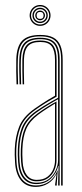

<svg xmlns="http://www.w3.org/2000/svg" viewBox="-20 -746 328 772"><path d="M225.8 0V-505Q225.8 -556 206.2 -577.9Q186.8 -599.8 142 -599.8Q94.8 -599.8 74.1 -578Q53.5 -556.2 51.8 -507.5Q51 -485 51.5 -458.8Q52 -432.5 52.8 -406.8H46.5Q45.8 -432.8 45.2 -459.4Q44.8 -486 45.5 -507.8Q47.2 -560 69.6 -582.8Q92 -605.5 142 -605.5Q174.2 -605.5 193.9 -595.2Q213.5 -585 222.8 -563Q232 -541 232 -505V0ZM126.8 -11.2Q157 -11.2 176.1 -26Q195.2 -40.8 204.4 -61.8Q213.5 -82.8 213.5 -101.2V-347Q195 -337.2 170.9 -322.6Q146.8 -308 127 -293.8Q89 -266.5 74.4 -231.8Q59.8 -197 57.8 -146.5Q57.2 -132.2 57.5 -123.4Q57.8 -114.5 58.8 -95Q61 -54.2 78.9 -32.8Q96.8 -11.2 126.8 -11.2ZM127.2 -17Q99.5 -17 83.2 -37.2Q67 -57.5 64.8 -95.2Q63.8 -112.5 63.5 -123.1Q63.2 -133.8 63.8 -146.2Q65.8 -198.5 80.6 -231.2Q95.5 -264 130.5 -289.5Q146.8 -301.5 167.6 -314.8Q188.5 -328 207.2 -338.2V-101Q207.2 -82.8 199.4 -63.2Q191.5 -43.8 174 -30.4Q156.5 -17 127.2 -17ZM127.8 -22.8Q154 -22.8 170.2 -34.9Q186.5 -47 193.9 -65.1Q201.2 -83.2 201.2 -100.8V-329.5Q186.2 -320.5 168.4 -309Q150.5 -297.5 133 -284.5Q99.2 -259 85.5 -227.4Q71.8 -195.8 70 -146.2Q69.5 -133 69.8 -124.1Q70 -115.2 71 -95.5Q73 -61.5 87.6 -42.1Q102.2 -22.8 127.8 -22.8ZM124.2 5.5Q85.5 5.5 64.2 -20.9Q43 -47.2 40.5 -93.8Q39.5 -111.5 39.2 -123.8Q39 -136 39.5 -147.8Q41.5 -196.5 56.8 -236Q72 -275.5 118 -308.2Q131.2 -317.5 145 -326.6Q158.8 -335.8 172.9 -344.5Q187 -353.2 201.2 -361V-505Q201.2 -542 188.1 -559.6Q175 -577.2 142 -577.2Q107.2 -577.2 92.4 -560.5Q77.5 -543.8 76.2 -506.8Q75.5 -485.5 75.9 -461.4Q76.2 -437.2 77 -406.8H71Q70.2 -435.8 69.9 -461.1Q69.5 -486.5 70 -506.8Q71.2 -546.5 87.4 -564.8Q103.5 -583 142 -583Q178.2 -583 192.9 -564.1Q207.5 -545.2 207.5 -505V-357.2Q184.5 -345 162.2 -331Q140 -317 120.5 -303Q77.2 -272 62.4 -234Q47.5 -196 45.5 -147.5Q45 -133 45.2 -123.8Q45.5 -114.5 46.5 -94.2Q49 -48.8 69.4 -24.5Q89.8 -0.2 125 -0.2Q155.2 -0.2 177.9 -16.4Q200.5 -32.5 210.5 -60.2H212L208.2 -7.2V0H201.8V-4.8L207.2 -44.8H205.8Q195 -21.5 172.8 -8Q150.5 5.5 124.2 5.5ZM213.8 0V-15L215.5 -78.8H214Q208 -50 184.6 -27.9Q161.2 -5.8 125.8 -5.8Q92.8 -5.8 73.9 -28.8Q55 -51.8 52.8 -94.5Q51.8 -112.2 51.5 -123.2Q51.2 -134.2 51.8 -147.2Q53.5 -194.5 67.5 -231.4Q81.5 -268.2 124 -298.8Q138.2 -308.8 154.2 -318.6Q170.2 -328.5 185.8 -337.5Q201.2 -346.5 213.5 -353V-505Q213.5 -550 197 -569.2Q180.5 -588.5 142 -588.5Q101.8 -588.5 83.5 -569.6Q65.2 -550.8 64 -507Q63.2 -484.5 63.8 -458.4Q64.2 -432.2 65 -406.8H58.8Q58 -432.8 57.5 -459.4Q57 -486 57.8 -507.2Q59.2 -553.5 78.6 -573.9Q98 -594.2 142 -594.2Q183.5 -594.2 201.6 -573.5Q219.8 -552.8 219.8 -505V0ZM141.2 -642Q129.8 -642 120.1 -647.6Q110.5 -653.2 104.9 -662.9Q99.2 -672.5 99.2 -684Q99.2 -695.8 104.9 -705.2Q110.5 -714.8 120.1 -720.4Q129.8 -726 141.2 -726Q153 -726 162.5 -720.4Q172 -714.8 177.6 -705.2Q183.2 -695.8 183.2 -684Q183.2 -672.5 177.6 -662.9Q172 -653.2 162.5 -647.6Q153 -642 141.2 -642ZM141.2 -647.5Q156.2 -647.5 167 -658.2Q177.8 -669 177.8 -684Q177.8 -699 167 -709.8Q156.2 -720.5 141.2 -720.5Q126.2 -720.5 115.5 -709.8Q104.8 -699 104.8 -684Q104.8 -669 115.5 -658.2Q126.2 -647.5 141.2 -647.5ZM141.2 -653.2Q128.2 -653.2 119.4 -662.1Q110.5 -671 110.5 -684Q110.5 -697 119.4 -705.9Q128.2 -714.8 141.2 -714.8Q154.2 -714.8 163.1 -705.9Q172 -697 172 -684Q172 -671 163.1 -662.1Q154.2 -653.2 141.2 -653.2ZM141.2 -658.8Q151.8 -658.8 159.1 -666.2Q166.5 -673.8 166.5 -684Q166.5 -694.5 159.1 -701.9Q151.8 -709.2 141.2 -709.2Q131 -709.2 123.5 -701.9Q116 -694.5 116 -684Q116 -673.8 123.5 -666.2Q131 -658.8 141.2 -658.8ZM141.2 -664.5Q133.2 -664.5 127.5 -670.2Q121.8 -676 121.8 -684Q121.8 -692 127.5 -697.8Q133.2 -703.5 141.2 -703.5Q149.2 -703.5 155 -697.8Q160.8 -692 160.8 -684Q160.8 -676 155 -670.2Q149.2 -664.5 141.2 -664.5ZM141.2 -670Q155.2 -670 155.2 -684Q155.2 -698 141.2 -698Q127.2 -698 127.2 -684Q127.2 -670 141.2 -670Z"/></svg>

Font: Big Shoulders Inline Display ExtraLight
Style: Regular
Weight: 250
Version: Version 2.002